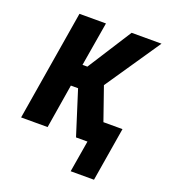

<svg xmlns="http://www.w3.org/2000/svg" viewBox="-125 -611 750 851"><g transform="rotate(20 250.0 -185.5)"><path d="M306 149 331 0H277L211 -208H177L143 0H18L104 -520H229L194 -312H217L350 -520H491L314 -260L368 -105H458L416 149Z"/></g></svg>

Font: Iosevka Term Curly Extrabold
Style: Italic
Weight: 800
Italic angle: -9°
Designer: Belleve Invis
Foundry: Belleve Invis
Version: Version 32.3.0